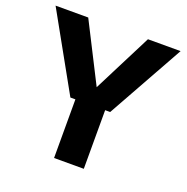

<svg xmlns="http://www.w3.org/2000/svg" viewBox="-126 -823 918 942"><g transform="rotate(20 333.0 -352.5)"><path d="M228.9 -306.1 6.4 -705H176.9L352 -360H313.6L488.7 -705H659.2L436.7 -306.1ZM255.1 0V-342H410.4V0Z"/></g></svg>

Font: TikTok Sans Light
Style: Regular
Weight: 300
Version: Version 4.000